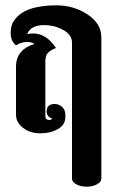

<svg xmlns="http://www.w3.org/2000/svg" viewBox="-20 -500 440 720"><path d="M33 -423Q71 -480 192 -480Q256 -480 308 -446Q360 -412 360 -360V170Q360 182 344 191Q328 200 305 200Q282 200 266 191Q250 182 250 170V-340Q250 -367 222.5 -384.5Q195 -402 162 -405Q96 -411 82 -372Q146 -386 190 -320Q169 -312 159.5 -301.5Q150 -291 150 -270V-65Q150 -50 165 -50Q171 -50 176 -55Q155 -63 155 -82Q155 -110 185 -110Q201 -110 213 -99Q225 -88 225 -70V-60Q225 -32 197 -16Q169 0 131 0Q93 0 66.5 -20.5Q40 -41 40 -70V-250Q40 -283 58.5 -304.5Q77 -326 109 -335Q100 -343 79.5 -342.5Q59 -342 40 -330Q20 -346 20 -376Q20 -406 33 -423Z"/></svg>

Font: SOV_ThonBuri
Style: Book
Weight: 400
Version: Version 1.00